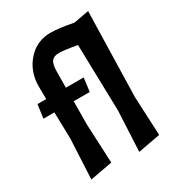

<svg xmlns="http://www.w3.org/2000/svg" viewBox="-183 -890 930 1007"><g transform="rotate(-30 282.0 -387.0)"><path d="M367 -646Q290 -660 259 -660Q228 -660 214.5 -642.5Q201 -625 201 -579L200 -484H308L297 -402H200L199 -260L210 -25L75 0L87 -243L83 -402H17L28 -484H81L80 -560Q80 -650 135 -712Q190 -774 273 -774Q323 -774 410 -757L502 -774L489 -260L500 -25L365 0L377 -243Z"/></g></svg>

Font: Acme
Style: Regular
Weight: 400
Designer: Juan Pablo del Peral
Foundry: Juan Pablo del Peral
Version: Version 1.002